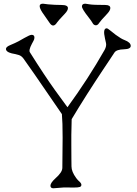

<svg xmlns="http://www.w3.org/2000/svg" viewBox="-20 -965 729 1024"><path d="M265.1 39.1Q249 39.1 249 25.4Q249 10.3 276.4 -14.6Q312.5 -46.4 312.5 -69.8L314 -230.5Q314 -314.5 310.1 -356.4L165.5 -566.9Q137.7 -606.9 105.5 -652.3Q94.7 -667 80.8 -671.4Q66.9 -675.8 58.3 -677.2Q49.8 -678.7 42.5 -680.4Q35.2 -682.1 28.3 -685.1Q11.7 -692.4 11.7 -704.1Q11.7 -715.3 36.4 -725.3Q61 -735.4 79.3 -745.1Q97.7 -754.9 110.4 -762.7Q139.2 -779.3 148.9 -779.3Q163.6 -779.3 163.6 -764.6Q163.6 -756.3 158.9 -747.8Q154.3 -739.3 149.9 -731Q131.3 -695.8 140.1 -685.1Q217.8 -561.5 273.4 -484.1Q329.1 -406.7 339.8 -393.1Q450.2 -544.4 538.1 -699.2Q548.8 -719.2 545.4 -735.1Q542 -751 540 -759.3Q527.3 -814 549.3 -814Q554.2 -814 569.8 -801Q585.4 -788.1 597.2 -779.3Q627.4 -757.3 644 -751.5Q677.2 -738.8 677.2 -720.2Q677.2 -703.1 641.6 -702.1Q601.1 -701.2 590.3 -684.6Q579.6 -668 563.2 -643.6Q546.9 -619.1 527.6 -590.3Q508.3 -561.5 487.1 -528.8Q465.8 -496.1 444.3 -462.4Q398.4 -390.1 362.3 -329.6Q360.4 -278.8 360.4 -245.1V-193.8L360.8 -118.2L361.3 -77.1Q361.3 -49.8 386.2 -15.6Q393.6 -5.9 398.9 -1Q414.1 11.7 414.1 20.5Q414.1 29.3 405.5 32.2Q397 35.2 373.5 35.2L321.3 34.7ZM435.1 -945.3Q439 -945.3 457.5 -941.9Q476.1 -938.5 541.5 -938.5Q568.4 -938.5 568.4 -921.9Q568.4 -909.7 552.2 -892.1Q514.6 -852.1 511.2 -845.7Q497.6 -822.8 481 -833.5Q476.6 -836.4 473.9 -842Q471.2 -847.7 465.3 -855.5Q459.5 -863.3 451.7 -873.5Q417 -917.5 417 -930.7Q417 -945.3 435.1 -945.3ZM342.3 -921.9Q342.3 -908.7 325.7 -891.6Q289.1 -853 284.7 -845.7Q264.2 -813.5 244.6 -842.8L205.6 -898.9Q175.8 -945.3 209.5 -945.3L236.3 -941.9Q272.9 -938.5 307.6 -938.5Q342.3 -938.5 342.3 -921.9Z"/></svg>

Font: Snowburst One
Style: Regular
Weight: 400
Designer: Annet Stirling
Foundry: Annet Stirling
Version: Version 1.001